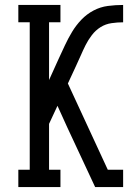

<svg xmlns="http://www.w3.org/2000/svg" viewBox="-20 -755 540 775"><path d="M54 0V-70H100V-665H54V-735H224V-665H178V-432L216 -516Q229 -544 242 -572Q255 -600 271 -626.5Q287 -653 308.5 -675.5Q330 -698 357.5 -712.5Q385 -727 415.5 -731Q446 -735 477 -735V-665Q454 -665 430 -661.5Q406 -658 386 -645.5Q366 -633 351 -613.5Q336 -594 325.5 -573Q315 -552 305.5 -530Q296 -508 286 -487L254 -418L415 -70H477V0H364L251 -242L212 -328L178 -255V-70H224V0Z"/></svg>

Font: Iosevka Slab
Style: Regular
Weight: 400
Monospace: yes
Designer: Belleve Invis
Foundry: Belleve Invis
Version: Version 11.2.4; ttfautohint (v1.8.3)